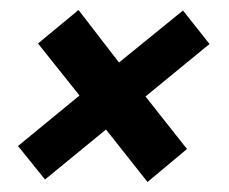

<svg xmlns="http://www.w3.org/2000/svg" viewBox="-20 -442 458 384"><path d="M275 -78 192 -183 70 -83 16 -150 139 -251 56 -355 137 -422 218 -317 346 -421 399 -354 271 -249 354 -144Z"/></svg>

Font: Kanit Medium
Style: Italic
Weight: 500
Italic angle: -12°
Designer: Katatrad Team
Foundry: CadsonDemak
Version: Version 2.000; ttfautohint (v1.8.3)